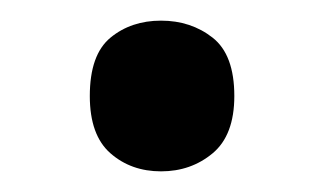

<svg xmlns="http://www.w3.org/2000/svg" viewBox="-20 -445 314 186"><path d="M67 -352Q67 -392 87 -408.5Q107 -425 136 -425Q165 -425 186 -408.5Q207 -392 207 -352Q207 -314 186 -296.5Q165 -279 136 -279Q107 -279 87 -296.5Q67 -314 67 -352Z"/></svg>

Font: Noto Sans Sora Sompeng Medium
Style: Regular
Weight: 500
Designer: Monotype Design Team. David Williams.
Foundry: Monotype Imaging Inc.
Version: Version 2.101; ttfautohint (v1.8.4.7-5d5b)